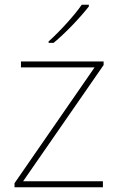

<svg xmlns="http://www.w3.org/2000/svg" viewBox="-20 -786 496 806"><path d="M353 -759V-766H323C294 -723 229 -652 184 -612V-606H205C258 -650 318 -714 353 -759ZM412 0V-25H77L415 -513V-528H68V-503H377L41 -17V0Z"/></svg>

Font: Noto Sans Arabic Thin
Style: Regular
Weight: 100
Designer: Monotype Design Team, Nadine Chahine, Nizar Qandah and Khaled Hosny
Foundry: Monotype Imaging Inc.
Version: Version 2.012